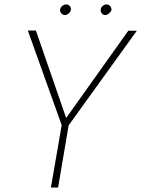

<svg xmlns="http://www.w3.org/2000/svg" viewBox="-20 -836 630 856"><path d="M248 -793Q247 -785 253 -777Q259 -769 269 -769Q278 -769 286.5 -776.5Q295 -784 296 -792Q297 -802 291 -809Q285 -816 276 -816Q267 -817 258 -810Q249 -803 248 -793ZM429 -793Q428 -785 433.5 -777Q439 -769 449 -769Q458 -769 466.5 -776.5Q475 -784 477 -792Q477 -802 471 -809Q465 -816 456 -816Q447 -817 438.5 -810Q430 -803 429 -793ZM552 -699 275 -310 140 -700H104L255 -278L207 0H239L286 -277L590 -699Z"/></svg>

Font: Jost ExtraLight
Style: Italic
Weight: 250
Italic angle: -5°
Version: Version 3.710